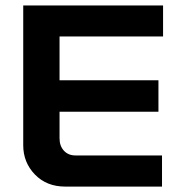

<svg xmlns="http://www.w3.org/2000/svg" viewBox="-20 -690 650 710"><path d="M65.9 -669.9H583V-555.2H200.2V-393.1H565.9V-276.9H200.2V-178.2Q200.2 -150.4 216.3 -132.8Q232.4 -115.2 258.8 -115.2H579.1V0H221.2Q152.3 0 109.1 -44.7Q65.9 -89.4 65.9 -152.8Z"/></svg>

Font: LT Wave Text Bold
Style: Regular
Weight: 700
Designer: Daniel Lyons
Version: Version 2.5 (Glyphs App)